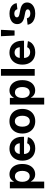

<svg xmlns="http://www.w3.org/2000/svg" viewBox="1562 -2330 972 4136"><g transform="rotate(-90 2048.0 -262.0)"><path d="M58.6 204.1V-535.6H201.7V-451.2H207Q219.2 -474.6 239.3 -495.8Q259.3 -517.1 289.6 -530.5Q319.8 -543.9 361.8 -543.9Q424.3 -543.9 474.4 -511.7Q524.4 -479.5 554 -417.7Q583.5 -356 583.5 -267.6Q583.5 -180.2 554.7 -118.2Q525.9 -56.2 475.6 -23.2Q425.3 9.8 360.8 9.8Q320.3 9.8 290.3 -3.7Q260.3 -17.1 240 -38.3Q219.7 -59.6 207.5 -84H204.1V204.1ZM318.4 -107.4Q356 -107.4 381.8 -127.4Q407.7 -147.5 421.4 -183.6Q435.1 -219.7 435.1 -267.6Q435.1 -315.9 421.4 -351.6Q407.7 -387.2 381.8 -407Q356 -426.8 318.4 -426.8Q281.2 -426.8 254.6 -407.2Q228 -387.7 213.9 -352.1Q199.7 -316.4 199.7 -267.6Q199.7 -219.7 213.9 -183.6Q228 -147.5 254.9 -127.4Q281.7 -107.4 318.4 -107.4Z M920.9 11.2Q838.9 11.2 779.3 -23.2Q719.7 -57.6 687.5 -119.9Q655.3 -182.1 655.3 -266.1Q655.3 -348.1 687.5 -410.9Q719.7 -473.6 778.1 -509Q836.4 -544.4 914.1 -544.4Q968.8 -544.4 1015.4 -526.6Q1062 -508.8 1096.4 -473.9Q1130.9 -439 1150.1 -387.9Q1169.4 -336.9 1169.4 -270.5V-230.5H712.4V-322.3H1098.6L1031.7 -298.8Q1031.7 -339.8 1018.3 -370.4Q1004.9 -400.9 979 -417.5Q953.1 -434.1 916 -434.1Q878.9 -434.1 852.5 -417.2Q826.2 -400.4 812.3 -371.1Q798.3 -341.8 798.3 -303.2V-238.8Q798.3 -193.8 813.7 -162.4Q829.1 -130.9 857.4 -114.7Q885.7 -98.6 923.8 -98.6Q950.2 -98.6 971.4 -106.2Q992.7 -113.8 1007.6 -128.2Q1022.5 -142.6 1030.3 -163.1L1162.1 -147Q1150.4 -99.6 1117.2 -64.2Q1084 -28.8 1033.9 -8.8Q983.9 11.2 920.9 11.2Z M1504.9 11.2Q1424.3 11.2 1364.5 -23.7Q1304.7 -58.6 1272.2 -120.8Q1239.7 -183.1 1239.7 -266.1Q1239.7 -349.6 1272.2 -412.1Q1304.7 -474.6 1364.5 -509.5Q1424.3 -544.4 1504.9 -544.4Q1585.9 -544.4 1645.5 -509.5Q1705.1 -474.6 1737.5 -412.1Q1770 -349.6 1770 -266.1Q1770 -183.1 1737.5 -120.8Q1705.1 -58.6 1645.5 -23.7Q1585.9 11.2 1504.9 11.2ZM1504.9 -105Q1542.5 -105 1568.8 -125.5Q1595.2 -146 1608.9 -182.4Q1622.6 -218.8 1622.6 -266.6Q1622.6 -314.9 1608.9 -351.3Q1595.2 -387.7 1568.8 -408.2Q1542.5 -428.7 1504.9 -428.7Q1467.3 -428.7 1440.9 -408.2Q1414.6 -387.7 1400.9 -351.3Q1387.2 -314.9 1387.2 -266.6Q1387.2 -218.8 1400.9 -182.4Q1414.6 -146 1440.9 -125.5Q1467.3 -105 1504.9 -105Z M1864.7 204.1V-535.6H2007.8V-451.2H2013.2Q2025.4 -474.6 2045.4 -495.8Q2065.4 -517.1 2095.7 -530.5Q2126 -543.9 2168 -543.9Q2230.5 -543.9 2280.5 -511.7Q2330.6 -479.5 2360.1 -417.7Q2389.6 -356 2389.6 -267.6Q2389.6 -180.2 2360.8 -118.2Q2332 -56.2 2281.7 -23.2Q2231.4 9.8 2167 9.8Q2126.5 9.8 2096.4 -3.7Q2066.4 -17.1 2046.1 -38.3Q2025.9 -59.6 2013.7 -84H2010.3V204.1ZM2124.5 -107.4Q2162.1 -107.4 2188 -127.4Q2213.9 -147.5 2227.5 -183.6Q2241.2 -219.7 2241.2 -267.6Q2241.2 -315.9 2227.5 -351.6Q2213.9 -387.2 2188 -407Q2162.1 -426.8 2124.5 -426.8Q2087.4 -426.8 2060.8 -407.2Q2034.2 -387.7 2020 -352.1Q2005.9 -316.4 2005.9 -267.6Q2005.9 -219.7 2020 -183.6Q2034.2 -147.5 2061 -127.4Q2087.9 -107.4 2124.5 -107.4Z M2629.4 -727.5V0H2483.9V-727.5Z M2989.7 11.2Q2907.7 11.2 2848.1 -23.2Q2788.6 -57.6 2756.3 -119.9Q2724.1 -182.1 2724.1 -266.1Q2724.1 -348.1 2756.3 -410.9Q2788.6 -473.6 2846.9 -509Q2905.3 -544.4 2982.9 -544.4Q3037.6 -544.4 3084.2 -526.6Q3130.9 -508.8 3165.3 -473.9Q3199.7 -439 3219 -387.9Q3238.3 -336.9 3238.3 -270.5V-230.5H2781.2V-322.3H3167.5L3100.6 -298.8Q3100.6 -339.8 3087.2 -370.4Q3073.7 -400.9 3047.9 -417.5Q3022 -434.1 2984.9 -434.1Q2947.8 -434.1 2921.4 -417.2Q2895 -400.4 2881.1 -371.1Q2867.2 -341.8 2867.2 -303.2V-238.8Q2867.2 -193.8 2882.6 -162.4Q2897.9 -130.9 2926.3 -114.7Q2954.6 -98.6 2992.7 -98.6Q3019 -98.6 3040.3 -106.2Q3061.5 -113.8 3076.4 -128.2Q3091.3 -142.6 3099.1 -163.1L3231 -147Q3219.2 -99.6 3186 -64.2Q3152.8 -28.8 3102.8 -8.8Q3052.7 11.2 2989.7 11.2Z M3350.1 -434.1 3335.9 -727.5H3473.6L3459.5 -434.1Z M3823.2 11.2Q3757.3 11.2 3706.1 -8.1Q3654.8 -27.3 3622.8 -64.5Q3590.8 -101.6 3583 -153.3L3721.2 -168.9Q3729.5 -132.3 3755.6 -113.5Q3781.7 -94.7 3825.2 -94.7Q3866.7 -94.7 3890.6 -110.4Q3914.6 -126 3914.6 -150.4Q3914.6 -171.4 3897 -184.6Q3879.4 -197.8 3845.2 -205.1L3752.4 -223.6Q3674.8 -239.3 3635.7 -277.8Q3596.7 -316.4 3596.7 -377Q3596.7 -428.2 3624.5 -465.6Q3652.3 -502.9 3703.1 -523.4Q3753.9 -543.9 3822.3 -543.9Q3887.7 -543.9 3935.8 -524.9Q3983.9 -505.9 4012.7 -471.2Q4041.5 -436.5 4048.8 -388.7L3918 -373.5Q3911.6 -402.3 3887.9 -421.1Q3864.3 -439.9 3825.2 -439.9Q3788.6 -439.9 3765.1 -424.6Q3741.7 -409.2 3741.7 -384.8Q3741.7 -364.3 3757.8 -350.6Q3773.9 -336.9 3809.6 -329.6L3907.7 -310.1Q3986.3 -294.4 4024.4 -258.5Q4062.5 -222.7 4062.5 -164.6Q4062.5 -111.8 4032 -72.3Q4001.5 -32.7 3947.5 -10.7Q3893.6 11.2 3823.2 11.2Z"/></g></svg>

Font: Inter 20pt
Style: Bold
Weight: 700
Version: Version 4.001;git-66647c0bb